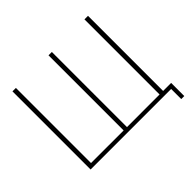

<svg xmlns="http://www.w3.org/2000/svg" viewBox="-194 -978 1303 1303"><g transform="rotate(-45 458.0 -326.5)"><path d="M852 0H79V-750H112V-29H425V-750H457V-29H770V-750H804V-29H881V97H852Z"/></g></svg>

Font: Poiret One
Style: Regular
Weight: 400
Designer: Denis Masharov (denis.masharov@gmail.com), Cyreal (Charset Expansion)
Foundry: Denis Masharov
Version: Version 1.101